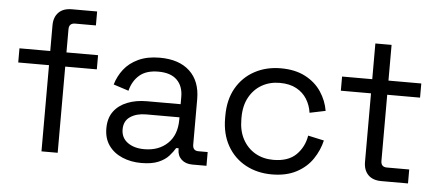

<svg xmlns="http://www.w3.org/2000/svg" viewBox="-49 -809 2130 932"><g transform="rotate(5 1016.0 -343.0)"><path d="M179 0V-420H29V-489H179V-614Q179 -654 201.5 -677Q224 -700 266 -700H389V-632H288Q258 -632 258 -602V-489H412V-420H258V0Z M666 14Q615 14 573 -4Q531 -22 507 -56Q483 -90 483 -139Q483 -189 507 -221.5Q531 -254 573 -270.5Q615 -287 667 -287H832V-323Q832 -375 801.5 -405Q771 -435 711 -435Q652 -435 619 -406.5Q586 -378 574 -330L500 -354Q512 -395 538 -428.5Q564 -462 607.5 -482.5Q651 -503 712 -503Q806 -503 858 -454.5Q910 -406 910 -318V-97Q910 -67 938 -67H983V0H914Q881 0 861 -18.5Q841 -37 841 -68V-73H829Q818 -54 799.5 -33.5Q781 -13 749 0.5Q717 14 666 14ZM675 -54Q745 -54 788.5 -95.5Q832 -137 832 -212V-223H670Q623 -223 592.5 -202.5Q562 -182 562 -141Q562 -100 593.5 -77Q625 -54 675 -54Z M1302 14Q1231 14 1174.5 -16.5Q1118 -47 1085.5 -104Q1053 -161 1053 -239V-250Q1053 -329 1085.5 -385.5Q1118 -442 1174.5 -472.5Q1231 -503 1302 -503Q1372 -503 1421.5 -477Q1471 -451 1499.5 -408Q1528 -365 1536 -316L1459 -300Q1454 -336 1435.5 -366Q1417 -396 1384 -414Q1351 -432 1303 -432Q1254 -432 1215.5 -410Q1177 -388 1154.5 -347Q1132 -306 1132 -249V-240Q1132 -183 1154.5 -142Q1177 -101 1215.5 -79Q1254 -57 1303 -57Q1376 -57 1414.5 -95Q1453 -133 1462 -189L1540 -172Q1529 -124 1500 -81Q1471 -38 1421.5 -12Q1372 14 1302 14Z M1835 0Q1793 0 1770.5 -23Q1748 -46 1748 -86V-420H1601V-489H1748V-663H1827V-489H1987V-420H1827V-98Q1827 -68 1856 -68H1965V0Z"/></g></svg>

Font: Space Grotesk
Style: Regular
Weight: 400
Designer: Florian Karsten
Foundry: Florian Karsten
Version: Version 2.000